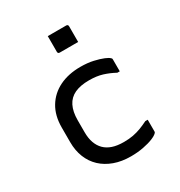

<svg xmlns="http://www.w3.org/2000/svg" viewBox="-183 -899 967 1034"><g transform="rotate(-30 300.0 -381.5)"><path d="M335 -543Q379 -543 414 -535Q449 -527 472 -517.5Q495 -508 502 -500Q506 -497 506.5 -494.5Q507 -492 507 -489Q507 -471 507 -453Q507 -435 507 -416H492Q457 -435 421.5 -446Q386 -457 339 -457Q285 -457 249.5 -440.5Q214 -424 196.5 -389Q179 -354 179 -301V-226Q179 -189 189 -161Q199 -133 218 -114Q237 -95 266 -85Q295 -75 337 -75Q369 -75 395 -80Q421 -85 444.5 -94Q468 -103 492 -115H507Q507 -97 507 -78.5Q507 -60 507 -42Q507 -40 506.5 -38Q506 -36 504 -34Q494 -23 469.5 -13Q445 -3 409 4Q373 11 331 11Q274 11 228.5 -5.5Q183 -22 151 -52Q119 -82 102 -124.5Q85 -167 85 -219V-310Q85 -384 116.5 -436Q148 -488 204 -515.5Q260 -543 335 -543ZM266 -774Q280 -774 294.5 -774Q309 -774 323.5 -774Q338 -774 352.5 -774Q367 -774 381 -774Q386 -774 389 -771Q392 -768 392 -763V-665Q378 -665 363.5 -665Q349 -665 334.5 -665Q320 -665 305.5 -665Q291 -665 277 -665Q272 -665 269 -668Q266 -671 266 -676Z"/></g></svg>

Font: RecMonoLinear Nerd Font Mono
Style: Regular
Weight: 400
Monospace: yes
Version: Version 1.085; ttfautohint (v1.8.4.7-5d5b);Nerd Fonts 3.2.1